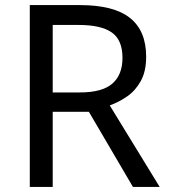

<svg xmlns="http://www.w3.org/2000/svg" viewBox="-20 -785 662 754"><path d="M294 -765Q427 -765 490.5 -714.5Q554 -664 554 -562Q554 -505 533 -467Q512 -429 479.5 -406.5Q447 -384 411 -371L607 -51H502L329 -346H187V-51H97V-765ZM289 -687H187V-422H294Q381 -422 421 -456.5Q461 -491 461 -558Q461 -628 419 -657.5Q377 -687 289 -687Z"/></svg>

Font: Noto Sans Tamil UI
Style: Regular
Weight: 400
Designer: Jelle Bosma - Monotype Design Team
Foundry: Monotype Imaging Inc.
Version: Version 2.004; ttfautohint (v1.8.4.7-5d5b)